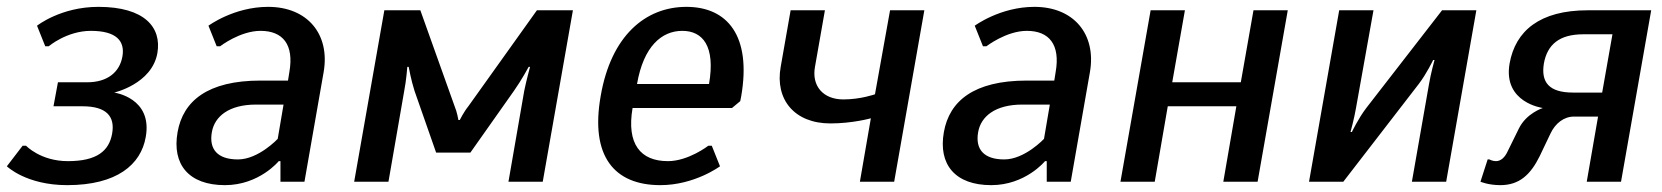

<svg xmlns="http://www.w3.org/2000/svg" viewBox="-23 -530 4848 560"><path d="M264 -510C154 -510 85 -455 85 -455L109 -395H119C119 -395 172 -440 242 -440C317 -440 342 -410 334 -365C326 -320 291 -290 231 -290H146L133 -220H218C288 -220 313 -190 304 -140C295 -90 260 -60 175 -60C95 -60 53 -105 53 -105H43L-3 -45C-3 -45 53 10 173 10C318 10 388 -50 402 -130C423 -245 310 -260 310 -260C310 -260 420 -285 436 -375C449 -450 399 -510 264 -510Z M817 -295H737C582 -295 511 -235 495 -145C478 -50 528 10 633 10C733 10 790 -60 790 -60H795V0H865L921 -320C940 -430 874 -510 759 -510C659 -510 585 -455 585 -455L609 -395H619C619 -395 677 -440 737 -440C802 -440 835 -400 821 -320ZM787 -125C787 -125 731 -65 671 -65C611 -65 586 -95 595 -145C603 -190 644 -225 724 -225H804Z M1349 -85 1476 -265C1498 -296 1519 -335 1519 -335H1523C1523 -335 1512 -295 1506 -265L1460 0H1560L1648 -500H1543L1343 -220C1330 -204 1318 -180 1318 -180H1314C1314 -180 1310 -204 1303 -220L1203 -500H1098L1010 0H1110L1156 -265C1162 -295 1165 -335 1165 -335H1169C1169 -335 1176 -296 1186 -265L1249 -85Z M1979 -510C1859 -510 1759 -425 1729 -250C1698 -75 1768 10 1903 10C2003 10 2077 -45 2077 -45L2053 -105H2043C2043 -105 1985 -60 1925 -60C1845 -60 1804 -110 1822 -215H2112L2136 -235L2139 -250C2169 -425 2099 -510 1979 -510ZM1967 -440C2027 -440 2064 -395 2045 -285H1835C1854 -395 1907 -440 1967 -440Z M2399 -170C2464 -170 2517 -185 2517 -185L2485 0H2585L2673 -500H2573L2529 -255C2529 -255 2487 -240 2437 -240C2377 -240 2344 -280 2354 -335L2383 -500H2283L2254 -335C2237 -240 2294 -170 2399 -170Z M3052 -295H2972C2817 -295 2746 -235 2730 -145C2713 -50 2763 10 2868 10C2968 10 3025 -60 3025 -60H3030V0H3100L3156 -320C3175 -430 3109 -510 2994 -510C2894 -510 2820 -455 2820 -455L2844 -395H2854C2854 -395 2912 -440 2972 -440C3037 -440 3070 -400 3056 -320ZM3022 -125C3022 -125 2966 -65 2906 -65C2846 -65 2821 -95 2830 -145C2838 -190 2879 -225 2959 -225H3039Z M3733 -500H3633L3596 -290H3396L3433 -500H3333L3245 0H3345L3383 -220H3583L3545 0H3645Z M4115 -285C4138 -315 4157 -355 4157 -355H4161C4161 -355 4150 -315 4145 -285L4095 0H4195L4283 -500H4183L3962 -215C3939 -185 3920 -145 3920 -145H3916C3916 -145 3927 -185 3932 -215L3983 -500H3883L3795 0H3895Z M4638 -190 4605 0H4705L4793 -500H4608C4468 -500 4397 -440 4380 -345C4360 -230 4477 -215 4477 -215C4477 -215 4429 -200 4407 -155L4375 -90C4366 -70 4354 -60 4340 -60C4330 -60 4321 -65 4321 -65H4316L4295 0C4295 0 4318 10 4353 10C4408 10 4441 -20 4468 -75L4499 -140C4513 -170 4538 -190 4568 -190ZM4565 -260C4495 -260 4471 -290 4480 -345C4490 -400 4525 -430 4595 -430H4680L4650 -260Z"/></svg>

Font: Scada
Style: Italic
Weight: 400
Designer: Jovanny Lemonad
Foundry: Jovanny Lemonad
Version: Version 3.005